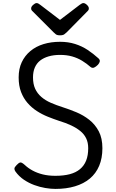

<svg xmlns="http://www.w3.org/2000/svg" viewBox="-20 -1206 755 1245"><path d="M339 19Q309 19 273.5 13Q238 7 202.5 -6Q167 -19 135 -40.5Q103 -62 80 -94Q73 -104 73.5 -113Q74 -122 88 -136Q102 -151 111.5 -152.5Q121 -154 140 -137Q162 -116 191.5 -100Q221 -84 257.5 -75Q294 -66 339 -66Q393 -66 432.5 -76.5Q472 -87 498.5 -109Q525 -131 538.5 -164.5Q552 -198 552 -245Q552 -282 538.5 -309.5Q525 -337 500 -357Q475 -377 441 -393Q407 -409 364 -422Q328 -434 290.5 -449Q253 -464 219 -486Q185 -508 158.5 -538.5Q132 -569 116.5 -609.5Q101 -650 101 -704Q101 -760 121 -802.5Q141 -845 177 -875Q213 -905 262 -920Q311 -935 370 -935Q422 -935 466.5 -921Q511 -907 548 -882.5Q585 -858 618 -828Q629 -818 627 -807.5Q625 -797 615 -786Q602 -773 590.5 -768Q579 -763 568 -771Q542 -794 512.5 -812Q483 -830 448 -840Q413 -850 370 -850Q328 -850 295.5 -840.5Q263 -831 240.5 -813.5Q218 -796 206 -768.5Q194 -741 194 -704Q194 -661 208 -630.5Q222 -600 248 -577.5Q274 -555 309.5 -539.5Q345 -524 386 -511Q430 -497 475.5 -478Q521 -459 559 -429Q597 -399 620.5 -354.5Q644 -310 644 -245Q644 -180 623 -130.5Q602 -81 562.5 -48Q523 -15 466.5 2Q410 19 339 19ZM521 -1186Q531 -1186 543.5 -1174.5Q556 -1163 556 -1152Q556 -1150 555.5 -1146Q555 -1142 550 -1136L413 -997Q406 -991 397.5 -984Q389 -977 369 -977Q350 -977 341.5 -984Q333 -991 327 -997L188 -1136Q183 -1142 182.5 -1146Q182 -1150 182 -1152Q182 -1163 195 -1174.5Q208 -1186 217 -1186Q224 -1186 229.5 -1182.5Q235 -1179 242 -1174L369 -1077L496 -1174Q504 -1179 509 -1182.5Q514 -1186 521 -1186Z"/></svg>

Font: Playwrite DE Grund
Style: Regular
Weight: 400
Designer: Veronika Burian, José Scaglione
Foundry: TypeTogether
Version: Version 1.002